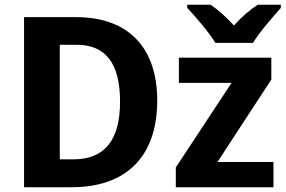

<svg xmlns="http://www.w3.org/2000/svg" viewBox="-20 -786 1199 806"><path d="M1159 -766H1062C1029 -745 994 -715 962 -679C929 -715 897 -744 864 -766H766V-753C801 -716 857 -651 884 -606H1042C1069 -651 1127 -717 1159 -753ZM640 -364C640 -593 512 -714 300 -714H81V0H281C504 0 640 -123 640 -364ZM484 -360C484 -199 421 -117 287 -117H231V-598H302C421 -598 484 -523 484 -360ZM1128 0V-106H893L1119 -452V-544H731V-438H952L718 -83V0Z"/></svg>

Font: Noto Sans Display
Style: Bold
Weight: 700
Designer: Monotype Design Team
Foundry: Monotype Imaging Inc.
Version: Version 1.900